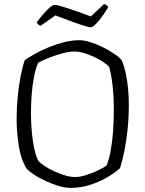

<svg xmlns="http://www.w3.org/2000/svg" viewBox="-20 -916 709 936"><path d="M323 0Q298 0 266 -9.5Q234 -19 202.5 -33.5Q171 -48 146 -64.5Q121 -81 109 -95Q82 -139 71.5 -205Q61 -271 61 -337Q61 -392 66.5 -446.5Q72 -501 81 -547Q90 -593 101 -623Q121 -637 151.5 -654Q182 -671 218.5 -686Q255 -701 293 -710.5Q331 -720 367 -720Q390 -720 420.5 -710.5Q451 -701 482 -685.5Q513 -670 538 -653Q563 -636 574 -621Q586 -592 593.5 -556.5Q601 -521 604.5 -482.5Q608 -444 608 -404Q608 -343 602 -285Q596 -227 586 -178.5Q576 -130 565 -96Q541 -74 503.5 -52Q466 -30 420 -15Q374 0 323 0ZM344 -53Q370 -53 401.5 -63Q433 -73 460.5 -86.5Q488 -100 500 -110Q511 -136 519 -178.5Q527 -221 531 -273Q535 -325 535 -379Q535 -441 529 -496.5Q523 -552 512 -590Q505 -599 486 -612Q467 -625 442 -637Q417 -649 390.5 -657Q364 -665 343 -665Q318 -665 284.5 -656Q251 -647 219 -634.5Q187 -622 166 -610Q154 -583 146 -542.5Q138 -502 134.5 -456Q131 -410 131 -365Q131 -295 140 -231.5Q149 -168 166 -133Q176 -121 197 -107Q218 -93 244.5 -81Q271 -69 297 -61Q323 -53 344 -53ZM422 -783Q413 -783 383.5 -792.5Q354 -802 317.5 -815.5Q281 -829 250 -841L177 -790Q173 -792 167.5 -796Q162 -800 159 -807Q172 -825 189 -845Q206 -865 221.5 -878.5Q237 -892 247 -892Q258 -892 287.5 -883Q317 -874 354 -861Q391 -848 423 -836L487 -896Q494 -895 499.5 -890.5Q505 -886 508 -882Q496 -861 479.5 -838Q463 -815 447.5 -799Q432 -783 422 -783Z"/></svg>

Font: Texturina 12pt Thin
Style: Regular
Weight: 250
Designer: Guillermo Torres Carreño
Foundry: Omnibus-Type
Version: Version 1.002